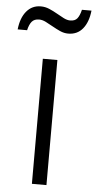

<svg xmlns="http://www.w3.org/2000/svg" viewBox="-102 -934 483 970"><g transform="rotate(5 139.5 -449.0)"><path d="M98.1 0V-634.3H171.9V0ZM214.4 -772Q193.4 -772 173.3 -781Q153.3 -790 134 -801Q114.7 -812 96.9 -821Q79.1 -830.1 62.5 -830.1Q38.1 -830.1 25.6 -815.4Q13.2 -800.8 6.3 -771H-41.5Q-35.2 -830.1 -7.1 -863.5Q21 -897 65.4 -897Q87.9 -897 108.9 -887.9Q129.9 -878.9 148.9 -867.9Q168 -856.9 185.5 -847.9Q203.1 -838.9 218.8 -838.9Q242.7 -838.9 254.4 -853.3Q266.1 -867.7 273.4 -897.9H321.8Q315.4 -838.9 287.8 -805.4Q260.3 -772 214.4 -772Z"/></g></svg>

Font: XL-Viking
Style: Regular
Weight: 400
Foundry: Ascender Corporation
Version: Version 1.10 March 23, 2015